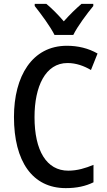

<svg xmlns="http://www.w3.org/2000/svg" viewBox="-20 -960 550 990"><path d="M261 -780H358C380 -825 429 -890 461 -929V-940H400C368 -912 343 -888 309 -850C279 -885 246 -918 219 -940H159V-929C193 -886 239 -824 261 -780ZM328 -635C373 -635 413 -620 449 -599L483 -684C436 -711 382 -724 325 -724C145 -724 52 -566 52 -357C52 -128 147 10 319 10C376 10 421 0 462 -20V-110C421 -93 379 -80 332 -80C220 -80 158 -183 158 -356C158 -514 214 -635 328 -635Z"/></svg>

Font: Noto Sans Armenian Condensed Medium
Style: Regular
Weight: 500
Width: 3
Designer: Monotype Design Team
Foundry: Monotype Imaging Inc.
Version: Version 2.008